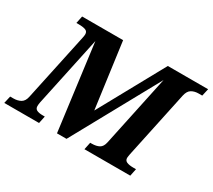

<svg xmlns="http://www.w3.org/2000/svg" viewBox="-166 -960 1334 1205"><g transform="rotate(30 500.5 -357.0)"><path d="M-32 0 -20 -53H3Q34 -53 56 -65.5Q78 -78 85 -112L189 -599Q191 -607 192 -614.5Q193 -622 193 -627Q193 -647 176 -654Q159 -661 124 -661H109L120 -714H417L481 -241L741 -714H1033L1021 -661H995Q966 -661 944.5 -648.5Q923 -636 915 -600L812 -115Q811 -108 809.5 -100Q808 -92 808 -87Q808 -68 825 -60.5Q842 -53 874 -53H892L881 0H549L560 -53H571Q604 -53 625 -64.5Q646 -76 653 -110L762 -624L419 0H350L269 -622L161 -115Q158 -100 158 -87Q158 -68 173 -60.5Q188 -53 216 -53H231L220 0Z"/></g></svg>

Font: Noto Serif
Style: Bold Italic
Weight: 700
Italic angle: -12°
Designer: Monotype Design Team
Foundry: Monotype Imaging Inc.
Version: Version 2.013